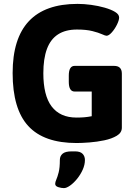

<svg xmlns="http://www.w3.org/2000/svg" viewBox="-20 -728 712 988"><path d="M379 -708Q412 -708 449 -703Q486 -698 519 -688.5Q552 -679 572.5 -666.5Q593 -654 593 -638Q593 -624 582 -601.5Q571 -579 555.5 -561.5Q540 -544 528 -544Q522 -544 504.5 -552Q487 -560 455.5 -568Q424 -576 376 -576Q317 -576 278.5 -551Q240 -526 221.5 -476Q203 -426 203 -351Q203 -295 213.5 -252Q224 -209 245.5 -180.5Q267 -152 299 -137.5Q331 -123 374 -123Q395 -123 413.5 -124.5Q432 -126 452 -130V-257H364Q334 -257 334 -307V-339Q334 -389 364 -389H567Q607 -389 607 -349V-71Q607 -45 581 -29.5Q555 -14 517 -6Q479 2 440 5Q401 8 374 8Q206 8 125.5 -79.5Q45 -167 45 -352Q45 -530 128.5 -619Q212 -708 379 -708ZM367 51Q393 51 405 63.5Q417 76 417 95Q417 120 405.5 145.5Q394 171 376.5 192.5Q359 214 340.5 227Q322 240 309 240Q296 240 280 235Q264 230 264 218Q264 209 270 195.5Q276 182 282 158.5Q288 135 288 95Q288 75 302 63Q316 51 348 51Z"/></svg>

Font: Asap VF Beta
Style: Regular
Weight: 400
Designer: Pablo Cosgaya
Foundry: Pablo Cosgaya
Version: Version 1.007